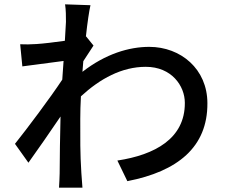

<svg xmlns="http://www.w3.org/2000/svg" viewBox="-20 -821 1040 885"><path d="M284 -720 279 -633C231 -626 179 -620 148 -618C119 -616 98 -616 73 -617L83 -515L273 -540L267 -454C213 -372 105 -228 49 -158L111 -71C153 -129 212 -215 259 -284C256 -173 256 -116 255 -22C255 -6 253 26 252 44H360C358 23 356 -6 355 -24C349 -115 350 -186 350 -273C350 -305 351 -340 353 -377C441 -458 541 -513 652 -513C771 -513 832 -425 832 -347C833 -182 693 -107 521 -81L567 14C799 -31 937 -143 936 -345C936 -503 813 -605 668 -605C575 -605 467 -573 360 -490L364 -539C380 -564 399 -593 411 -611L377 -653H376C383 -718 391 -771 397 -797L280 -801C284 -774 284 -746 284 -720Z"/></svg>

Font: ChiuKong Gothic CL Medium
Style: Regular
Weight: 500
Designer: Ryoko NISHIZUKA 西塚涼子 (kana, bopomofo & ideographs); Paul D. Hunt (Latin, Greek & Cyrillic); Sandoll Communications 산돌커뮤니
Foundry: Adobe
Version: Version 1.300